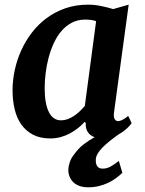

<svg xmlns="http://www.w3.org/2000/svg" viewBox="-20 -588 624 829"><path d="M197.3 9.8Q153.8 9.8 122.8 -6.3Q91.8 -22.5 72 -50.5Q52.2 -78.6 43.2 -116.7Q34.2 -154.8 34.2 -198.2Q34.2 -241.2 43.7 -285.4Q53.2 -329.6 71.8 -370.6Q90.3 -411.6 117.9 -447.5Q145.5 -483.4 181.9 -510.3Q218.3 -537.1 262.9 -552.5Q307.6 -567.9 360.8 -567.9Q388.2 -567.9 417.5 -561.8Q446.8 -555.7 468.8 -548.8L535.6 -567.9L472.2 -102.1Q469.7 -82 475.3 -73.5Q481 -64.9 489.3 -64.9Q496.1 -64.9 506.3 -69.3Q516.6 -73.7 533.7 -87.4L548.3 -56.2Q545.9 -52.7 541.3 -47.1Q536.6 -41.5 529.5 -34.9Q522.5 -28.3 513.4 -21.5Q504.4 -14.6 493.7 -8.8Q472.7 5.9 454.6 20.3Q436.5 34.7 422.9 48.6Q409.2 62.5 401.4 75.9Q393.6 89.4 393.6 102.1Q393.1 113.3 395.5 120.6Q397.9 127.9 402.1 132.3Q406.2 136.7 411.9 138.4Q417.5 140.1 423.3 140.1Q440.4 140.1 456.5 131.6Q472.7 123 493.2 106.9L508.3 158.2Q495.6 170.4 480.2 181.6Q464.8 192.9 446.3 201.7Q427.7 210.4 406.2 215.6Q384.8 220.7 360.8 220.7Q338.9 220.7 322.5 214.6Q306.2 208.5 295.7 198Q285.2 187.5 280 173.6Q274.9 159.7 274.9 144Q275.4 130.4 281 113.3Q286.6 96.2 296.4 83.5Q318.8 51.8 342.3 34.2Q365.7 16.6 388.7 4.4Q369.6 -2.4 359.4 -17.3Q349.1 -32.2 350.1 -56.2L346.2 -62.5Q333.5 -48.3 317.4 -35.4Q301.3 -22.5 282.7 -12.5Q264.2 -2.4 242.7 3.7Q221.2 9.8 197.3 9.8ZM243.7 -68.4Q257.8 -68.4 272 -73.5Q286.1 -78.6 299.3 -87.4Q312.5 -96.2 324.2 -107.4Q335.9 -118.7 346.2 -130.4L395 -496.6Q384.3 -500.5 372.3 -502Q360.4 -503.4 347.7 -503.4Q315.9 -503.4 290.5 -490.2Q265.1 -477.1 245.6 -454.3Q226.1 -431.6 212.4 -401.9Q198.7 -372.1 189.9 -339.1Q181.2 -306.2 177 -272Q172.9 -237.8 172.9 -206.5Q172.9 -141.1 190.7 -104.7Q208.5 -68.4 243.7 -68.4Z"/></svg>

Font: Merriweather Bold
Style: Italic
Weight: 700
Italic angle: -7°
Designer: Eben Sorkin ( eben@eyebytes.com )
Foundry: Eben Sorkin ( eben@eyebytes.com )
Version: Version 1.5; ttfautohint (v0.97) -l 13 -r 13 -G 200 -x 24 -f